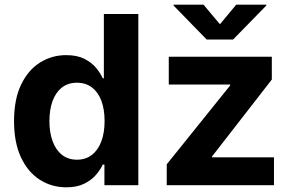

<svg xmlns="http://www.w3.org/2000/svg" viewBox="-20 -787 1243 816"><path d="M262 9.1Q199.4 9.1 148.8 -23.3Q98.3 -55.8 69 -118.5Q39.7 -181.1 39.7 -272Q39.7 -365.3 69.9 -427.7Q100.1 -490.2 150.5 -521.5Q200.9 -552.7 261.1 -552.7Q307.5 -552.7 338.4 -537.1Q369.2 -521.5 388.2 -498.7Q407.1 -475.8 416.7 -454H421.4V-727.5H567.9V0H423.8V-87.4H416.7Q406.6 -65.4 387.3 -43.2Q368 -21 337.4 -6Q306.8 9.1 262 9.1ZM307.1 -108.3Q344.5 -108.3 370.7 -128.9Q397 -149.5 410.8 -186.4Q424.5 -223.3 424.5 -272.5Q424.5 -322.2 410.9 -358.7Q397.2 -395.1 371 -415.2Q344.7 -435.4 307.1 -435.4Q268.7 -435.4 242.6 -414.6Q216.5 -393.8 203.2 -357.1Q190 -320.4 190 -272.5Q190 -224.6 203.4 -187.4Q216.7 -150.3 243 -129.3Q269.2 -108.3 307.1 -108.3ZM688.6 0V-88.6L958.1 -423.7V-427.7H697.3V-545.9H1135.2V-448.9L881.3 -122.2V-118.2H1144.4V0ZM844.9 -767.1 914.7 -684 984 -767.1H1111.8V-763.5L970.7 -619.1H858.4L717.6 -763.5V-767.1Z"/></svg>

Font: Inter Variable LoSnoCo
Style: Regular
Weight: 400
Designer: Rasmus Andersson
Foundry: rsms
Version: Version 4.000;git-a52131595; featfreeze: case,dlig,ss01,ss02